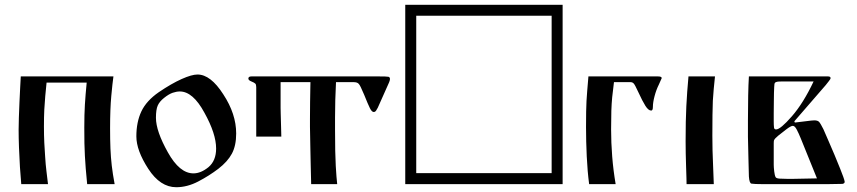

<svg xmlns="http://www.w3.org/2000/svg" viewBox="-20 -771 3589 804"><path d="M164 -242Q164 -204 165.5 -173Q167 -142 169 -116Q171 -82 174.5 -54Q178 -26 181 0H69Q66 -31 63.5 -71.5Q61 -112 59.5 -153.5Q58 -195 58 -228Q58 -248 59 -278.5Q60 -309 61.5 -342.5Q63 -376 64.5 -405Q66 -434 67 -451H455Q451 -423 446 -369Q441 -315 441 -234Q441 -185 442.5 -148.5Q444 -112 448 -77.5Q452 -43 460 0H345Q341 -38 339 -65.5Q337 -93 335.5 -118Q334 -143 333.5 -171Q333 -199 333 -237Q333 -292 335.5 -333Q338 -374 343 -425H175Q172 -395 169.5 -368.5Q167 -342 165.5 -312Q164 -282 164 -242Z M551 -200Q551 -260 572 -304.5Q593 -349 645 -385Q698 -421 740.5 -440Q783 -459 807 -459Q862 -459 915 -376Q969 -294 969 -212Q969 -161 951 -127.5Q933 -94 894 -64Q856 -35 810 -11Q764 13 718 13Q651 13 601 -64Q551 -141 551 -200ZM633 -278Q633 -222 683 -133Q732 -45 790 -45Q821 -45 853 -71Q885 -98 885 -149Q885 -211 836 -299Q788 -388 733 -388Q719 -388 703 -382.5Q687 -377 667 -361Q648 -346 640.5 -329Q633 -312 633 -278Z M1155 -319Q1155 -312 1155.5 -295Q1156 -278 1156.5 -257.5Q1157 -237 1157.5 -220.5Q1158 -204 1158 -199H1053V-406Q1053 -417 1049 -421Q1045 -425 1032.5 -430Q1020 -435 1020 -442Q1020 -451 1033 -451H1566Q1600 -451 1606.5 -449.5Q1613 -448 1613 -440Q1613 -435 1609.5 -426.5Q1606 -418 1595 -394L1562 -320Q1559 -314 1555 -308Q1551 -302 1545 -302Q1537 -302 1529 -318Q1521 -334 1505 -374Q1488 -415 1482 -420Q1476 -427 1461 -427H1387Q1385 -392 1384 -352.5Q1383 -313 1383 -279.5Q1383 -246 1383 -227Q1383 -128 1386 -76.5Q1389 -25 1392 0H1283Q1282 -47 1281 -83.5Q1280 -120 1279.5 -156.5Q1279 -193 1278 -240Q1278 -255 1278 -273Q1278 -308 1278.5 -343.5Q1279 -379 1279.5 -403Q1280 -427 1280 -427H1155Z M1677 0V-751H2336V0ZM2290 -46V-705H1723V-46Z M2551 -427Q2546 -390 2543.5 -363.5Q2541 -337 2540 -307Q2539 -277 2539 -229Q2539 -174 2543.5 -116.5Q2548 -59 2558 0H2447Q2440 -53 2437 -116Q2434 -179 2434 -239Q2434 -279 2434.5 -304Q2435 -329 2436 -348.5Q2437 -368 2439 -391Q2441 -414 2444 -451H2735Q2751 -451 2751 -444L2739 -417Q2728 -395 2721 -368.5Q2714 -342 2714 -324Q2714 -308 2707 -308Q2695 -308 2682.5 -328Q2670 -348 2654 -383Q2638 -418 2633 -422Q2628 -427 2620 -427Z M2969 0H2855Q2855 -7 2854.5 -25.5Q2854 -44 2853 -73Q2852 -102 2851.5 -129Q2851 -156 2851 -179Q2851 -268 2854 -326Q2857 -386 2863 -451H2974Q2968 -397 2965 -349Q2964 -326 2963.5 -289Q2963 -252 2963 -202Q2963 -142 2966 -79Q2969 -16 2969 0Z M3116 -451H3447Q3458 -451 3458 -444Q3458 -440 3451 -431.5Q3444 -423 3438 -415L3308 -265Q3308 -265 3307 -263.5Q3306 -262 3307 -260Q3307 -259 3308.5 -258.5Q3310 -258 3310 -258Q3329 -260 3355.5 -263.5Q3382 -267 3390 -267Q3404 -267 3410 -260.5Q3416 -254 3428 -230Q3436 -212 3448.5 -183Q3461 -154 3474.5 -122.5Q3488 -91 3498 -65Q3515 -23 3517 -11Q3518 -3 3508 -1L3449 0H3171Q3155 0 3144 -0.5Q3133 -1 3127 -2Q3118 -3 3116 -32Q3115 -67 3114 -110Q3113 -153 3112 -198Q3112 -233 3112 -267Q3112 -322 3113 -370.5Q3114 -419 3116 -451ZM3221 -382Q3221 -372 3220.5 -347.5Q3220 -323 3220 -297Q3220 -279 3220 -263Q3220 -247 3221 -239Q3221 -229 3230 -229Q3248 -229 3296 -284Q3344 -339 3387 -430H3260Q3250 -430 3241.5 -429.5Q3233 -429 3229 -427Q3224 -425 3223 -419Q3222 -413 3221 -382ZM3220 -148V-81Q3220 -71 3222 -53.5Q3224 -36 3228 -29Q3231 -24 3244.5 -23Q3258 -22 3278 -22Q3283 -22 3288 -22Q3293 -22 3299 -22L3401 -24L3333 -192Q3324 -214 3316 -229Q3308 -244 3300 -244Q3292 -244 3273.5 -230Q3255 -216 3239 -203Q3231 -196 3227 -192Q3223 -188 3221 -183Q3220 -179 3220 -170Q3220 -166 3220 -160.5Q3220 -155 3220 -148Z"/></svg>

Font: Pochaevsk
Style: Regular
Weight: 400
Version: Version 1.210; ttfautohint (v1.8.4.7-5d5b)